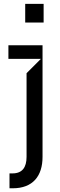

<svg xmlns="http://www.w3.org/2000/svg" viewBox="-20 -783 313 1007"><path d="M208.8 -664.8V-762.8H112.2V-664.8ZM29.8 204.5H46.9C152 204.5 203.1 140.6 203.1 39.8V-545.5H24.1V-474.4H194.6L119.3 -399.1V39.8C119.3 95.2 96.6 126.4 45.5 126.4H29.8Z"/></svg>

Font: Riot Sans 2.0
Style: Regular
Weight: 400
Designer: Rasmus Andersson
Foundry: rsms
Version: Version 3.006;hotconv 1.0.109;makeotfexe 2.5.65596